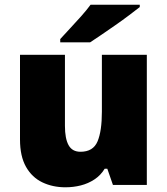

<svg xmlns="http://www.w3.org/2000/svg" viewBox="-20 -786 710 816"><path d="M604 -553V0H460L436 -69H425Q408 -41 381.5 -23.5Q355 -6 323.5 2Q292 10 258 10Q204 10 160 -11Q116 -32 90.5 -77Q65 -122 65 -193V-553H256V-251Q256 -197 271.5 -169Q287 -141 322 -141Q376 -141 394.5 -185Q413 -229 413 -311V-553ZM574 -756Q556 -742 529 -721.5Q502 -701 471 -679.5Q440 -658 411.5 -638.5Q383 -619 363 -606H236V-620Q253 -639 277 -664.5Q301 -690 325 -717Q349 -744 365 -766H574Z"/></svg>

Font: Noto Sans Cham Black
Style: Regular
Weight: 900
Version: Version 2.002